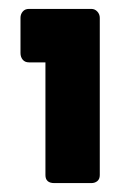

<svg xmlns="http://www.w3.org/2000/svg" viewBox="-20 -684 311 431"><path d="M185 -664Q193 -664 198.5 -658Q204 -652 204 -644V-291Q204 -282 198.5 -277.5Q193 -273 185 -273H102Q82 -273 82 -291V-544H45Q36 -544 31 -550Q26 -556 26 -565V-644Q26 -652 31 -658Q36 -664 45 -664Z"/></svg>

Font: Stadtwerke
Style: Bold
Weight: 700
Designer: Santiago Orozco
Foundry: Typemade
Version: Version 1.003